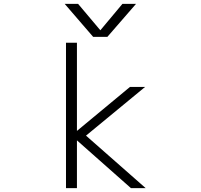

<svg xmlns="http://www.w3.org/2000/svg" viewBox="-20 -972 1040 993"><path d="M613.3 -952.1H683.6L535.2 -781.2H461.9L314.5 -952.1H383.8L499 -815.4ZM377.9 -294.9 652.3 -522.5H730.5L424.8 -270.5L733.4 1H657.2L377.9 -246.1V1H321.3V-751H377.9Z"/></svg>

Font: Gen Shin Gothic Monospace Light
Style: Regular
Weight: 300
Designer: [Source Han Sans]
Ryoko NISHIZUKA  (kana & ideographs); Paul D. Hunt (Latin, Greek & Cyrillic); Wenlong ZHANG  (bopomofo
Version: Version 1.002.20150607